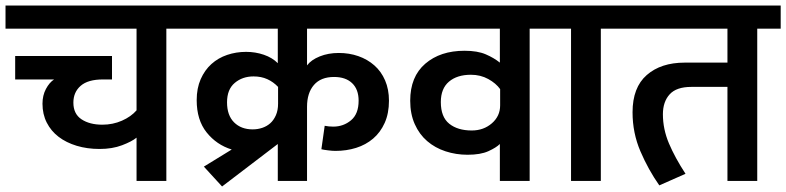

<svg xmlns="http://www.w3.org/2000/svg" viewBox="-30 -656 2850 696"><path d="M25 -368V-453H376V-368H343Q289 -368 262.5 -345Q236 -322 236 -284Q236 -243 265.5 -223.5Q295 -204 341 -204Q379 -204 412 -218.5Q445 -233 465 -256V-552H-10V-636H658V-552H573V0H465V-157Q448 -143 412.5 -129.5Q377 -116 331 -116Q286 -116 248 -127.5Q210 -139 182.5 -160Q155 -181 139.5 -211.5Q124 -242 124 -280Q124 -310 136.5 -333.5Q149 -357 166 -368Z M1083 0H977V-134L775 20L709 -52L810 -114Q755 -131 719 -176Q683 -221 683 -293Q683 -336 697.5 -369Q712 -402 736.5 -424Q761 -446 793.5 -457Q826 -468 862 -468Q896 -468 926.5 -457.5Q957 -447 977 -427V-552H638V-636H1435V-552H1083V-419Q1098 -439 1129 -451.5Q1160 -464 1198 -464Q1236 -464 1269 -452.5Q1302 -441 1327 -419Q1352 -397 1366 -364.5Q1380 -332 1380 -291Q1380 -245 1364.5 -210.5Q1349 -176 1322.5 -153.5Q1296 -131 1261 -120Q1226 -109 1186 -109Q1175 -109 1159 -111Q1143 -113 1135 -115L1147 -200Q1162 -197 1178 -197Q1215 -197 1242.5 -220Q1270 -243 1270 -291Q1270 -332 1246.5 -354.5Q1223 -377 1181 -377Q1133 -377 1108 -348Q1083 -319 1083 -269ZM978 -341Q961 -359 939 -369Q917 -379 889 -379Q849 -379 821 -355.5Q793 -332 793 -285Q793 -238 818.5 -212.5Q844 -187 886 -187Q904 -187 920.5 -192.5Q937 -198 949.5 -209Q962 -220 970 -238Q978 -256 978 -280Z M1654 -472Q1701 -472 1731 -459Q1761 -446 1782 -429V-552H1412V-636H1975V-552H1890V0H1782V-134Q1769 -121 1740.5 -108Q1712 -95 1665 -95Q1623 -95 1585 -107.5Q1547 -120 1518.5 -144.5Q1490 -169 1473.5 -206Q1457 -243 1457 -291Q1457 -378 1511.5 -425Q1566 -472 1654 -472ZM1783 -333Q1768 -354 1740 -369.5Q1712 -385 1677 -385Q1627 -385 1597.5 -360Q1568 -335 1568 -286Q1568 -232 1598.5 -207.5Q1629 -183 1680 -183Q1723 -183 1753 -209Q1783 -235 1783 -274Z M2040 -552H1955V-636H2233V-552H2148V0H2040Z M2476 -341Q2422 -341 2397.5 -314Q2373 -287 2373 -242Q2373 -188 2395 -136Q2417 -84 2455 -26L2360 16Q2320 -41 2291.5 -107.5Q2263 -174 2263 -249Q2263 -339 2314.5 -384Q2366 -429 2452 -429H2607V-552H2213V-636H2800V-552H2715V0H2607V-341Z"/></svg>

Font: Mukta SemiBold
Style: Regular
Weight: 600
Designer: Girish Dalvi and Yashodeep Gholap
Foundry: Ek Type
Version: Version 2.538;PS 1.002;hotconv 16.6.51;makeotf.lib2.5.65220;